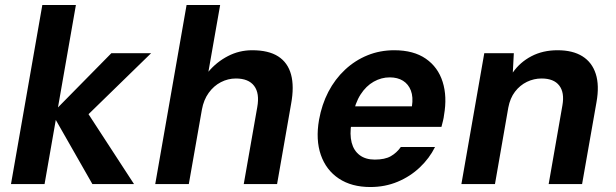

<svg xmlns="http://www.w3.org/2000/svg" viewBox="-20 -740 2477 772"><path d="M351.4 0 189.4 -284 427.7 -526H587.5L281.3 -227.6L301 -334.5L518.8 0ZM24.2 0 150.2 -720H285.2L159.2 0Z M604.2 0 730.2 -720H865.2L818 -451.6Q850.8 -490.7 896.2 -514.3Q941.6 -538 994.2 -538Q1059.9 -538 1098.6 -513.2Q1137.3 -488.3 1150.3 -440.3Q1163.4 -392.2 1150.4 -321.8L1094.1 0H960.1L1014.4 -309.3Q1024.4 -364.9 1001.9 -394.6Q979.4 -424.4 928.4 -424.4Q896.8 -424.4 868.1 -409.6Q839.4 -394.8 819.2 -366.7Q798.9 -338.7 791.8 -299.3L739.2 0Z M1469 12Q1393.7 12 1342.5 -22Q1291.3 -56 1270 -117.1Q1248.8 -178.2 1262.8 -258.3Q1273.8 -319.7 1300.3 -370.8Q1326.9 -421.9 1367.2 -459.6Q1407.4 -497.2 1457.6 -517.6Q1507.7 -538 1565.2 -538Q1643 -538 1692.1 -504Q1741.2 -470 1759.8 -410.9Q1778.5 -351.9 1765.3 -276.9Q1764.3 -266.9 1761.4 -255.1Q1758.6 -243.3 1755 -229.9H1353.8L1368.3 -312.5H1636.3Q1642 -349.9 1632.1 -375.8Q1622.2 -401.7 1600.4 -415.3Q1578.6 -428.9 1547.1 -428.9Q1513.3 -428.9 1482.6 -411.6Q1451.9 -394.3 1429.9 -360.2Q1407.8 -326.1 1398 -273.7L1393 -244.5Q1385.5 -199.6 1393.9 -166.8Q1402.4 -134.1 1426.2 -116.2Q1450 -98.3 1486.9 -98.3Q1527.6 -98.3 1551.3 -111.9Q1575 -125.4 1591.7 -149H1729.2Q1706.9 -103.9 1668.2 -67.1Q1629.4 -30.3 1578.8 -9.2Q1528.2 12 1469 12Z M1835.2 0 1927.2 -526H2046L2041.9 -448.3Q2070.7 -489.8 2116.7 -513.9Q2162.6 -538 2222 -538Q2282.9 -538 2321.8 -513.7Q2360.7 -489.3 2375.5 -442.8Q2390.4 -396.4 2378.4 -329.1L2320.5 0H2186.1L2241.4 -316.6Q2250.4 -367.9 2228.6 -396.1Q2206.8 -424.4 2157.6 -424.4Q2126.8 -424.4 2098.7 -410.9Q2070.6 -397.3 2050.7 -371.3Q2030.9 -345.3 2023.8 -307.3L1970.2 0Z"/></svg>

Font: DM Sans 9pt
Style: Italic
Weight: 400
Italic angle: -10°
Designer: Colophon Foundry, Jonny Pinhorn
Foundry: Colophon Foundry
Version: Version 4.004